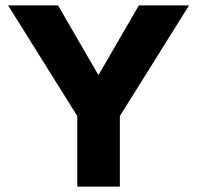

<svg xmlns="http://www.w3.org/2000/svg" viewBox="-20 -688 727 708"><path d="M265 0V-260L10 -668H194L343 -411L492 -668H677L422 -260V0Z"/></svg>

Font: Atkinson Hyperlegible
Style: Bold
Weight: 700
Designer: Elliott Scott, Megan Eiswerth, Linus Boman, Theodore Petrosky
Foundry: Braille Institute
Version: Version 1.006; ttfautohint (v1.8.3)